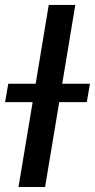

<svg xmlns="http://www.w3.org/2000/svg" viewBox="-48 -747 379 767"><path d="M-14.9 -412.6H94.5L146.7 -727.3H252.8L200.6 -412.6H311.4L298.7 -339.1H188.6L132.1 0H25.9L82.4 -339.1H-27.7Z"/></svg>

Font: Inter P Medium
Style: Italic
Weight: 500
Italic angle: 9.39999°
Designer: Rasmus Andersson
Foundry: rsms
Version: Version 3.018;git-588b23468